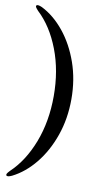

<svg xmlns="http://www.w3.org/2000/svg" viewBox="-95 -776 516 943"><g transform="rotate(10 163.0 -304.5)"><path d="M257 -305Q257 -207.5 227.5 -123.2Q198 -39 147.8 22.8Q97.5 84.5 35.5 115.5Q13 126 7.5 119Q5 115.5 7.8 110.2Q10.5 105 20.5 94.5Q89 30 129 -74.2Q169 -178.5 169 -305Q169 -431 129 -535.5Q89 -640 20.5 -704Q10.5 -715 7.8 -720Q5 -725 7.5 -728.5Q13 -735.5 35.5 -725.5Q97.5 -694.5 147.8 -632.5Q198 -570.5 227.5 -486.5Q257 -402.5 257 -305Z"/></g></svg>

Font: Fraunces 72pt S000
Style: Regular
Weight: 400
Version: Version 1.000; ttfautohint (v1.8.3)